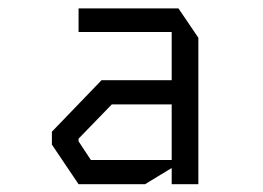

<svg xmlns="http://www.w3.org/2000/svg" viewBox="-20 -762 640 468"><path d="M171.5 -741.5V-684H398.5V-566.5H227.5L106.5 -441V-409.5L171.5 -313H333.5L398.5 -352.5V-313H463.5V-670L415 -741.5ZM171.5 -417.5V-424L252.5 -507.5H398.5V-372H201.5Z"/></svg>

Font: Kode
Style: Regular
Weight: 400
Monospace: yes
Designer: Isa Ozler
Foundry: Kadena LLC
Version: Version 1.000;gftools[0.9.28]